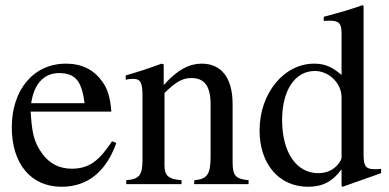

<svg xmlns="http://www.w3.org/2000/svg" viewBox="-20 -703 1484 733"><path d="M408 -164C359 -90 321 -59 254 -59C208 -59 171 -77 143 -114C107 -162 102 -201 97 -277H405C401 -331 391 -363 371 -391C339 -436 294 -460 232 -460C106 -460 25 -358 25 -217C25 -79 97 10 215 10C315 10 385 -48 424 -157ZM99 -309C110 -384 149 -424 205 -424C271 -424 292 -390 303 -309Z M929 0V-15C880 -20 868 -31 868 -85V-306C868 -405 826 -460 750 -460C704 -460 658 -438 606 -379H605V-457L597 -460C548 -442 515 -431 460 -415V-398C467 -401 478 -402 489 -402C517 -402 524 -386 524 -337V-94C524 -35 513 -19 462 -15V0H673V-15C622 -19 608 -33 608 -72V-348C654 -393 678 -405 711 -405C760 -405 784 -375 784 -304V-105C784 -39 772 -19 722 -15L721 0Z M1435 -42V-58C1418 -57 1417 -57 1412 -57C1376 -57 1368 -68 1368 -114V-681L1363 -683C1315 -666 1280 -656 1216 -639V-623C1224 -624 1230 -624 1238 -624C1275 -624 1284 -614 1284 -573V-417C1246 -449 1219 -460 1179 -460C1064 -460 971 -347 971 -205C971 -77 1045 10 1156 10C1212 10 1250 -10 1284 -57V7L1288 10ZM1284 -102C1284 -95 1278 -84 1269 -74C1251 -53 1226 -42 1195 -42C1111 -42 1057 -122 1057 -245C1057 -358 1106 -432 1182 -432C1236 -432 1284 -385 1284 -332Z"/></svg>

Font: XITS Math
Style: Regular
Weight: 400
Designer: MicroPress Inc., with final additions and corrections provided by Coen Hoffman, Elsevier (retired)
Version: Version 1.108